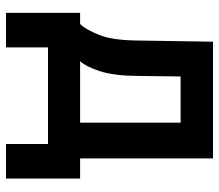

<svg xmlns="http://www.w3.org/2000/svg" viewBox="-65 -525 730 640"><g transform="rotate(90 300.0 -205.0)"><path d="M23 140V-107H60Q78 -125 96 -169.5Q114 -214 115 -295L119 -550H508V-107H575V140H460V0H138V140ZM184 -107H389V-442H235L233 -294Q232 -216 216.5 -170.5Q201 -125 184 -107Z"/></g></svg>

Font: JetBrains Mono NL
Style: Bold
Weight: 700
Monospace: yes
Designer: Philipp Nurullin, Konstantin Bulenkov
Foundry: JetBrains
Version: Version 2.305; ttfautohint (v1.8.4.7-5d5b)